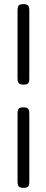

<svg xmlns="http://www.w3.org/2000/svg" viewBox="-20 -707 221 930"><path d="M93 -297Q83 -297 76.5 -300Q70 -303 67.5 -309.5Q65 -316 65 -327V-658Q65 -669 67.5 -675.5Q70 -682 76.5 -684.5Q83 -687 94 -687Q105 -687 111 -684Q117 -681 119.5 -674.5Q122 -668 122 -656V-326Q122 -315 119.5 -308.5Q117 -302 110.5 -299.5Q104 -297 93 -297ZM93 203Q83 203 76.5 200Q70 197 67.5 190.5Q65 184 65 173V-158Q65 -169 67.5 -175.5Q70 -182 76.5 -184.5Q83 -187 94 -187Q105 -187 111 -184Q117 -181 119.5 -174.5Q122 -168 122 -156V174Q122 185 119.5 191.5Q117 198 110.5 200.5Q104 203 93 203Z"/></svg>

Font: Fredoka SemiCondensed Light
Style: Regular
Weight: 300
Width: 4
Designer: Ben Nathan
Foundry: Milena B. Brandão, Ben Nathan
Version: Version 2.001